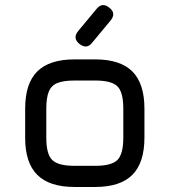

<svg xmlns="http://www.w3.org/2000/svg" viewBox="-20 -743 674 763"><path d="M276 0Q176.5 0 128.2 -48Q80 -96 80 -195V-311Q80 -411.5 128.2 -459.2Q176.5 -507 276 -507H358Q458 -507 506 -459Q554 -411 554 -311V-196Q554 -96.5 506 -48.2Q458 0 358 0ZM164 -195Q164 -130.5 187.5 -107.2Q211 -84 276 -84H358Q423.5 -84 446.8 -107.5Q470 -131 470 -196V-311Q470 -376.5 446.8 -399.8Q423.5 -423 358 -423H276Q232.5 -423 208.2 -413.2Q184 -403.5 174 -379.2Q164 -355 164 -311ZM295 -569Q324.5 -545.5 346 -573L419 -661Q443 -690 415 -712Q387 -735.5 364 -708L291 -620Q267.5 -592 295 -569Z"/></svg>

Font: Jura Light
Style: Bold
Weight: 700
Version: Version 5.104